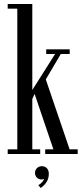

<svg xmlns="http://www.w3.org/2000/svg" viewBox="-20 -770 410 960"><path d="M18.5 0V-23.5H66.5V-726.5H18.5V-750H141.5V-320L255.5 -500H211V-523.5H328.5V-500H284L209 -373L328 -23.5H368.5V0H206V-23.5H247L153 -300.5L141.5 -275V-23.5H181V0ZM183.5 170 171.5 155.5Q180 152 189.2 142.2Q198.5 132.5 201 123.5Q196 127.5 188.5 127.5Q174 127.5 164.5 118Q155 108.5 155 94.5Q155 80 165 70.5Q175 61 188.5 61Q205 61 214.5 71.2Q224 81.5 224 98.5Q224 117.5 217.2 131.8Q210.5 146 201 155.2Q191.5 164.5 183.5 170Z"/></svg>

Font: Imbue 48pt
Style: Regular
Weight: 400
Designer: Tyler Finck
Foundry: Etcetera Type Company
Version: Version 1.102